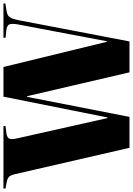

<svg xmlns="http://www.w3.org/2000/svg" viewBox="143 -921 770 1112"><g transform="rotate(-90 528.0 -365.0)"><path d="M228 0 76 -660Q71 -686 60.5 -697Q50 -708 26 -712L-8 -718V-730H354V-718L313 -713Q294 -711 284 -700.5Q274 -690 282 -654L400 -128H404L524 -730H696L842 -131H845L942 -643Q949 -681 942.5 -696Q936 -711 903 -714L865 -718V-730H1064V-719L1027 -713Q1012 -711 1000.5 -706.5Q989 -702 981 -687.5Q973 -673 967 -642L844 0H665L527 -593H523L407 0Z"/></g></svg>

Font: Literata 72pt ExtraBold
Style: Regular
Weight: 800
Designer: Latin by Veronika Burian and Jose Scaglione. Greek by Irene Vlachou. Cyrillic by Vera Evstafieva.
Foundry: TypeTogether
Version: Version 3.002